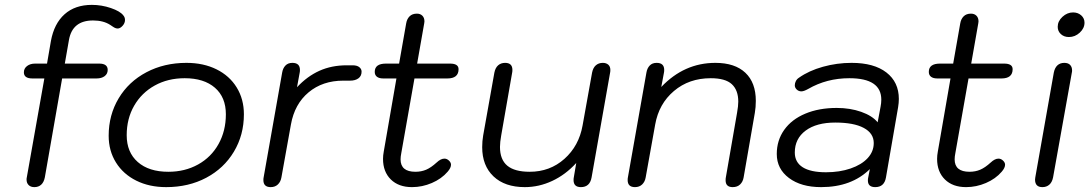

<svg xmlns="http://www.w3.org/2000/svg" viewBox="-20 -758 4472 788"><path d="M493 -676Q493 -663 483 -652Q473 -641 463 -641Q454 -641 444 -648Q434 -655 432 -656Q404 -674 362 -674Q277 -674 263 -594L246 -497H387Q422 -497 422 -471Q422 -455 409.5 -445.5Q397 -436 376 -436H235L164 -30Q160 -10 149 0Q138 10 121 10Q106 10 97.5 1.5Q89 -7 89 -21Q89 -27 90 -30L162 -436H113Q78 -436 78 -461Q78 -477 91 -487Q104 -497 124 -497H173L189 -590Q202 -661 245 -699.5Q288 -738 357 -738Q397 -738 435 -725Q473 -712 486 -695Q493 -687 493 -676Z M426 -201Q426 -286 467 -354.5Q508 -423 581 -461.5Q654 -500 745 -500Q815 -500 868.5 -473.5Q922 -447 951.5 -399Q981 -351 981 -289Q981 -204 940 -135.5Q899 -67 826.5 -28.5Q754 10 662 10Q593 10 539.5 -16.5Q486 -43 456 -91Q426 -139 426 -201ZM907 -289Q907 -359 862 -398Q817 -437 738 -437Q669 -437 615 -407Q561 -377 530.5 -324Q500 -271 500 -203Q500 -133 545.5 -93Q591 -53 671 -53Q739 -53 793 -83Q847 -113 877 -167Q907 -221 907 -289Z M1061 -19Q1061 -26 1062 -30L1138 -460Q1141 -478 1151.5 -489Q1162 -500 1180 -500Q1211 -500 1211 -471Q1211 -464 1210 -460L1199 -400Q1241 -445 1291 -467.5Q1341 -490 1403 -490H1427Q1445 -490 1454.5 -482.5Q1464 -475 1464 -464Q1464 -446 1451 -436.5Q1438 -427 1417 -427H1389Q1304 -427 1246.5 -379Q1189 -331 1174 -247L1135 -30Q1132 -12 1120.5 -1Q1109 10 1091 10Q1061 10 1061 -19Z M1627 -130Q1624 -115 1624 -104Q1624 -53 1685 -53Q1709 -53 1729 -61.5Q1749 -70 1772 -91Q1789 -107 1804 -107Q1814 -107 1822.5 -99Q1831 -91 1831 -82Q1831 -69 1817 -53Q1792 -24 1752.5 -7Q1713 10 1671 10Q1616 10 1584 -21.5Q1552 -53 1552 -106Q1552 -120 1555 -136L1607 -436H1553Q1536 -436 1527 -443Q1518 -450 1518 -463Q1518 -497 1564 -497H1618L1647 -662Q1650 -680 1661 -691Q1672 -702 1691 -702Q1705 -702 1713.5 -693.5Q1722 -685 1722 -670L1721 -662L1692 -497H1827Q1862 -497 1862 -474Q1862 -436 1816 -436H1681Z M1959 -154Q1959 -179 1963 -202L2009 -460Q2013 -480 2024.5 -490Q2036 -500 2053 -500Q2083 -500 2083 -471Q2083 -464 2082 -460L2037 -202Q2032 -174 2032 -155Q2032 -103 2062 -78Q2092 -53 2154 -53Q2237 -53 2296.5 -106Q2356 -159 2371 -243L2410 -460Q2414 -480 2425.5 -490Q2437 -500 2454 -500Q2468 -500 2476.5 -492.5Q2485 -485 2485 -471Q2485 -464 2484 -460L2408 -30Q2401 10 2364 10Q2334 10 2334 -19Q2334 -26 2335 -30L2345 -89Q2301 -41 2246.5 -15.5Q2192 10 2134 10Q2052 10 2005.5 -34Q1959 -78 1959 -154Z M2556 -19Q2556 -26 2557 -30L2633 -460Q2636 -478 2646.5 -489Q2657 -500 2675 -500Q2706 -500 2706 -471Q2706 -464 2705 -460L2694 -401Q2788 -500 2916 -500Q2996 -500 3039 -459.5Q3082 -419 3082 -344Q3082 -318 3078 -295L3032 -30Q3029 -12 3017.5 -1Q3006 10 2987 10Q2958 10 2958 -18Q2958 -26 2959 -30L3005 -295Q3010 -323 3010 -341Q3010 -388 2983.5 -412.5Q2957 -437 2897 -437Q2808 -437 2746 -384.5Q2684 -332 2669 -247L2630 -30Q2627 -12 2615.5 -1Q2604 10 2586 10Q2556 10 2556 -19Z M3168 -126Q3168 -182 3198.5 -225Q3229 -268 3285 -291.5Q3341 -315 3414 -315Q3469 -315 3514.5 -299Q3560 -283 3582 -256L3594 -320Q3597 -335 3597 -349Q3597 -437 3466 -437Q3373 -437 3297 -393Q3279 -383 3269 -383Q3258 -383 3250 -390.5Q3242 -398 3242 -408Q3242 -417 3246.5 -425.5Q3251 -434 3259 -439Q3300 -468 3357.5 -484Q3415 -500 3475 -500Q3567 -500 3618 -460.5Q3669 -421 3669 -352Q3669 -336 3666 -318L3616 -29Q3609 10 3572 10Q3542 10 3542 -17Q3542 -24 3543 -28L3550 -64Q3475 10 3350 10Q3268 10 3218 -27.5Q3168 -65 3168 -126ZM3566 -171Q3566 -211 3525 -233Q3484 -255 3408 -255Q3331 -255 3286.5 -222Q3242 -189 3242 -132Q3242 -92 3274.5 -71.5Q3307 -51 3370 -51Q3426 -51 3471 -66.5Q3516 -82 3541 -109Q3566 -136 3566 -171Z M3901 -130Q3898 -115 3898 -104Q3898 -53 3959 -53Q3983 -53 4003 -61.5Q4023 -70 4046 -91Q4063 -107 4078 -107Q4088 -107 4096.5 -99Q4105 -91 4105 -82Q4105 -69 4091 -53Q4066 -24 4026.5 -7Q3987 10 3945 10Q3890 10 3858 -21.5Q3826 -53 3826 -106Q3826 -120 3829 -136L3881 -436H3827Q3810 -436 3801 -443Q3792 -450 3792 -463Q3792 -497 3838 -497H3892L3921 -662Q3924 -680 3935 -691Q3946 -702 3965 -702Q3979 -702 3987.5 -693.5Q3996 -685 3996 -670L3995 -662L3966 -497H4101Q4136 -497 4136 -474Q4136 -436 4090 -436H3955Z M4321 -648Q4321 -671 4340.5 -689Q4360 -707 4384 -707Q4404 -707 4417.5 -695Q4431 -683 4431 -665Q4431 -642 4411.5 -624Q4392 -606 4367 -606Q4347 -606 4334 -618Q4321 -630 4321 -648ZM4228 -21 4229 -30 4305 -460Q4309 -480 4320 -490Q4331 -500 4348 -500Q4364 -500 4372 -491.5Q4380 -483 4380 -469Q4380 -463 4379 -460L4302 -30Q4298 -10 4286.5 0Q4275 10 4258 10Q4228 10 4228 -21Z"/></svg>

Font: Kodchasan
Style: Italic
Weight: 400
Italic angle: -10°
Version: Version 1.000; ttfautohint (v1.6)